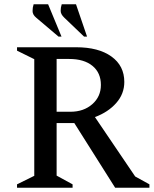

<svg xmlns="http://www.w3.org/2000/svg" viewBox="-20 -882 722 902"><path d="M60 0V-16L141 -56V-604L60 -644V-660H338Q443 -660 503.5 -616.5Q564 -573 564 -497Q564 -441 526 -398Q488 -355 426 -332L615 -53L682 -16V0H521L329 -304H246V-57L321 -16V0ZM305 -605H246V-357H311Q373 -357 413.5 -392.5Q454 -428 454 -483Q454 -540 414.5 -572.5Q375 -605 305 -605ZM255 -710 150 -799Q133 -813 133 -830Q133 -847 138 -862H206L269 -710ZM375 -710 282 -799Q265 -815 265 -831Q265 -847 270 -862H337L389 -710Z"/></svg>

Font: Spectral Medium
Style: Regular
Weight: 500
Designer: Jean-Baptiste Levee
Foundry: Production Type
Version: Version 2.001